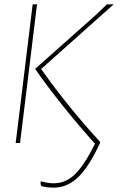

<svg xmlns="http://www.w3.org/2000/svg" viewBox="-20 -657 591 882"><path d="M150 -637 96 -195 72 0H52L76 -195L130 -637ZM169 -340Q292 -166 440 -5V-1Q389 109 339 157Q289 205 226 205Q198 205 170 198Q165 190 167 178L169 176Q200 185 227 185Q282 185 325 143Q368 101 417 2H418L414 1Q255 -178 143 -338L142 -341L422 -590L471 -637H502Z"/></svg>

Font: Luna Sans Thin
Style: Italic
Weight: 250
Italic angle: -7°
Designer: Juan Pablo del Peral
Foundry: Huerta Tipografica
Version: Version 2.001; ttfautohint (v1.5)